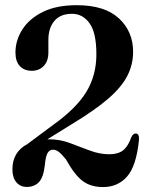

<svg xmlns="http://www.w3.org/2000/svg" viewBox="-20 -730 596 758"><path d="M29 -61.5Q29 -130 88.5 -161.5L190.5 -237.5Q281 -302 320.8 -367.2Q360.5 -432.5 360.5 -515.5Q360.5 -601 333.5 -638.2Q306.5 -675.5 264.5 -675.5Q218 -675.5 194.5 -647.2Q171 -619 171 -572.5V-522.5Q171 -489 152.8 -469.8Q134.5 -450.5 105.5 -450.5Q75.5 -450.5 58.2 -469.2Q41 -488 41 -522.5Q41 -570.5 68 -613.2Q95 -656 148.8 -682.8Q202.5 -709.5 283 -709.5Q393.5 -709.5 449.5 -657.5Q505.5 -605.5 505.5 -525.5Q505.5 -475 482.5 -430.2Q459.5 -385.5 406.8 -340Q354 -294.5 264.5 -240.5L167 -180Q171.5 -180 175.5 -180Q216.5 -180 256 -165.2Q295.5 -150.5 334.2 -135.8Q373 -121 412 -121Q446.5 -121 466.2 -136.8Q486 -152.5 498 -187.5Q505.5 -204.5 517.5 -203Q531 -201 528.5 -176Q518 -74 481.5 -32.8Q445 8.5 386.5 8.5Q339 8.5 307 -15Q275 -38.5 240.5 -100.5Q223.5 -122 212 -130.5Q200.5 -139 189.5 -139Q175 -139 167.5 -125.2Q160 -111.5 157 -78Q151.5 -29.5 133.5 -10.8Q115.5 8 86 8Q60 8 44.5 -10.5Q29 -29 29 -61.5Z"/></svg>

Font: Fraunces 144pt Soft SemiBold
Style: Regular
Weight: 600
Version: Version 1.000;[b76b70a41]